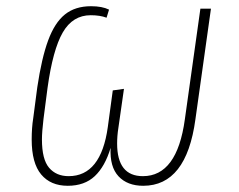

<svg xmlns="http://www.w3.org/2000/svg" viewBox="-20 -588 770 618"><path d="M82 -139Q82 -177 87 -208L100 -307Q114 -401 135 -458Q156 -515 189 -541.5Q222 -568 273 -568Q309 -568 331 -557L323 -531Q302 -539 272 -539Q214 -539 182 -483.5Q150 -428 133 -305L120 -205Q115 -163 115 -139Q115 -75 138 -48Q161 -21 201 -21Q305 -21 327 -179L343 -297L379 -302L361 -176Q357 -151 357 -126Q357 -21 440 -21Q550 -21 575 -204L625 -560H659L609 -204Q580 10 441 10Q390 10 361.5 -20.5Q333 -51 336 -112Q318 -52 285 -21Q252 10 198 10Q143 10 112.5 -26.5Q82 -63 82 -139Z"/></svg>

Font: FiraGO UltraLight
Style: Italic
Weight: 200
Italic angle: -8°
Designer: bBox Type GmbH
Foundry: bBox Type GmbH
Version: Version 1.001